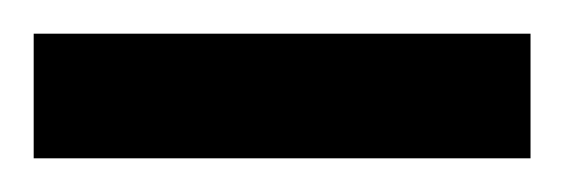

<svg xmlns="http://www.w3.org/2000/svg" viewBox="-20 -709 335 114"><path d="M0 -689H295V-615H0Z"/></svg>

Font: Rosario Light
Style: Bold
Weight: 700
Version: Version 1.101; ttfautohint (v1.8.1.43-b0c9)